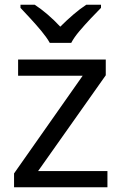

<svg xmlns="http://www.w3.org/2000/svg" viewBox="-20 -786 510 806"><path d="M431 0H39V-58L327 -468H56V-536H424V-470L140 -68H431ZM189 -606Q176 -629 154 -655.5Q132 -682 108 -708Q84 -734 66 -753V-766H126Q152 -749 180 -725Q208 -701 233 -674Q260 -701 288 -725Q316 -749 342 -766H404V-753Q385 -734 360.5 -708Q336 -682 313.5 -655.5Q291 -629 279 -606Z"/></svg>

Font: Noto Sans Gurmukhi
Style: Regular
Weight: 400
Designer: Jelle Bosma - Monotype Design Team
Foundry: Monotype Imaging Inc.
Version: Version 2.003